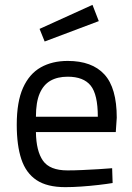

<svg xmlns="http://www.w3.org/2000/svg" viewBox="-20 -761 545 791"><path d="M249 10Q174 10 130.5 -19Q87 -48 68 -105Q49 -162 49 -247Q49 -342 75 -399.5Q101 -457 148 -483.5Q195 -510 259 -510Q359 -510 410 -454.5Q461 -399 461 -276L457 -217H128Q129 -139 157 -99Q185 -59 258 -59Q286 -59 319.5 -60.5Q353 -62 386 -64Q419 -66 442 -68L444 -7Q420 -3 385.5 1Q351 5 315 7.5Q279 10 249 10ZM128 -280H383Q383 -372 353.5 -408.5Q324 -445 259 -445Q217 -445 188 -428.5Q159 -412 143.5 -376Q128 -340 128 -280ZM164 -590 143 -642 361 -741 387 -674Z"/></svg>

Font: Cairo Play
Style: Regular
Weight: 400
Designer: Mohamed Gaber, Accademia di Belle Arti di Urbino
Foundry: Kief Type Foundry, Accademia di Belle Arti di Urbino
Version: Version 3.119